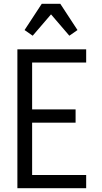

<svg xmlns="http://www.w3.org/2000/svg" viewBox="-20 -996 540 1016"><path d="M72 0V-735H436V-665H150V-417H380V-347H150V-70H436V0ZM153 -807 110 -837 201 -976H299L390 -837L347 -807L250 -920Z"/></svg>

Font: Iosevka NFM
Style: Regular
Weight: 400
Monospace: yes
Designer: Belleve Invis
Foundry: Belleve Invis
Version: Version 29.0.4; ttfautohint (v1.8.4);Nerd Fonts 3.3.0